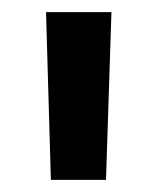

<svg xmlns="http://www.w3.org/2000/svg" viewBox="-20 -720 260 317"><path d="M64 -423H155L164 -700H56Z"/></svg>

Font: Chess Sans SemiBold
Style: Regular
Weight: 600
Designer: Wolf Bōese
Foundry: Wolf Bōese
Version: Version 7.223;Glyphs 3.3 (3306)